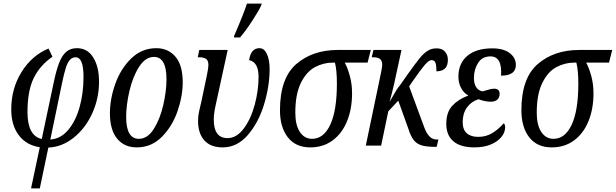

<svg xmlns="http://www.w3.org/2000/svg" viewBox="-20 -816 3451 1076"><path d="M203 9Q128 -2 85.5 -58Q43 -114 43 -203Q43 -319 100.5 -412Q158 -505 252 -544L274 -498Q205 -451 169.5 -379.5Q134 -308 134 -188Q134 -55 214 -37L280 -349Q295 -422 311.5 -464Q328 -506 351.5 -526Q375 -546 411 -546Q470 -546 502.5 -494Q535 -442 535 -358Q535 -264 496.5 -180Q458 -96 392.5 -44Q327 8 251 11L203 240H154ZM448 -385Q448 -495 404 -495Q386 -495 373 -482Q360 -469 349.5 -437.5Q339 -406 327 -347L262 -34Q320 -38 362 -87.5Q404 -137 426 -215.5Q448 -294 448 -385Z M596 -181Q596 -262 626.5 -347Q657 -432 716 -489Q775 -546 856 -546Q922 -546 963 -498.5Q1004 -451 1004 -355Q1004 -277 974.5 -192Q945 -107 886.5 -48.5Q828 10 746 10Q677 10 636.5 -39Q596 -88 596 -181ZM913 -372Q913 -497 843 -497Q795 -497 759.5 -441.5Q724 -386 705.5 -306.5Q687 -227 687 -161Q687 -38 758 -38Q807 -38 842 -93.5Q877 -149 895 -227.5Q913 -306 913 -372Z M1090 -137Q1090 -157 1092.5 -173.5Q1095 -190 1102 -219L1107 -240L1138 -387Q1148 -435 1148 -451Q1148 -477 1134.5 -486Q1121 -495 1097 -495H1088L1097 -536H1256L1188 -224Q1178 -178 1178 -146Q1178 -42 1255 -42Q1306 -42 1346 -95.5Q1386 -149 1407.5 -229Q1429 -309 1429 -385Q1429 -427 1415.5 -450.5Q1402 -474 1376 -479Q1386 -546 1434 -546Q1461 -546 1476 -513Q1491 -480 1491 -429Q1491 -334 1460 -231.5Q1429 -129 1369 -59.5Q1309 10 1228 10Q1160 10 1125 -29.5Q1090 -69 1090 -137ZM1293 -617Q1346 -739 1364 -796H1447L1443 -784Q1430 -755 1392 -697Q1354 -639 1325 -606H1291Z M1549 -198Q1549 -378 1640.5 -457Q1732 -536 1873 -536H2058L2040 -465H1912Q1928 -436 1940.5 -390.5Q1953 -345 1953 -293Q1953 -206 1925 -137Q1897 -68 1844 -29Q1791 10 1719 10Q1637 10 1593 -46.5Q1549 -103 1549 -198ZM1868 -347Q1868 -423 1857 -465H1844Q1793 -465 1745.5 -440Q1698 -415 1666.5 -352Q1635 -289 1635 -184Q1635 -115 1660.5 -76.5Q1686 -38 1729 -38Q1794 -38 1831 -117.5Q1868 -197 1868 -347Z M2295 -364 2273 -332 2354 -112Q2367 -74 2384.5 -54Q2402 -34 2429 -34H2437L2427 7H2419Q2370 7 2342.5 -1.5Q2315 -10 2298.5 -31Q2282 -52 2269 -93L2212 -252L2156 -192L2116 0H2030L2111 -388Q2122 -439 2122 -451Q2122 -477 2109 -486Q2096 -495 2072 -495H2063L2073 -536H2230L2189 -347Q2176 -290 2163 -245L2204 -315L2225 -343L2260 -393Q2307 -459 2329.5 -487Q2352 -515 2374.5 -530Q2397 -545 2426 -545Q2458 -545 2474 -526.5Q2490 -508 2490 -481Q2490 -449 2474.5 -433Q2459 -417 2426 -416Q2426 -449 2420.5 -464Q2415 -479 2398 -479Q2383 -479 2359.5 -451Q2336 -423 2295 -364Z M2481 -122Q2481 -186 2514 -222.5Q2547 -259 2603 -280V-282Q2579 -295 2564 -323Q2549 -351 2549 -386Q2549 -461 2599 -503Q2649 -545 2739 -545Q2802 -545 2836.5 -518.5Q2871 -492 2871 -452Q2871 -392 2788 -392Q2795 -500 2729 -500Q2682 -500 2659 -463Q2636 -426 2636 -379Q2636 -347 2648.5 -327.5Q2661 -308 2685 -304Q2694 -306 2714 -312.5Q2734 -319 2749 -319Q2780 -319 2780 -290Q2780 -270 2767.5 -258Q2755 -246 2729 -246Q2713 -246 2693 -250.5Q2673 -255 2662 -260Q2622 -248 2597.5 -214.5Q2573 -181 2573 -132Q2573 -90 2595.5 -69.5Q2618 -49 2660 -49Q2704 -49 2738.5 -70Q2773 -91 2803 -125Q2806 -124 2808.5 -117Q2811 -110 2811 -103Q2811 -75 2790.5 -49Q2770 -23 2731 -6.5Q2692 10 2639 10Q2561 10 2521 -24Q2481 -58 2481 -122Z M2902 -198Q2902 -378 2993.5 -457Q3085 -536 3226 -536H3411L3393 -465H3265Q3281 -436 3293.5 -390.5Q3306 -345 3306 -293Q3306 -206 3278 -137Q3250 -68 3197 -29Q3144 10 3072 10Q2990 10 2946 -46.5Q2902 -103 2902 -198ZM3221 -347Q3221 -423 3210 -465H3197Q3146 -465 3098.5 -440Q3051 -415 3019.5 -352Q2988 -289 2988 -184Q2988 -115 3013.5 -76.5Q3039 -38 3082 -38Q3147 -38 3184 -117.5Q3221 -197 3221 -347Z"/></svg>

Font: Noto Serif Cond
Style: Italic
Weight: 400
Width: 3
Italic angle: -12°
Designer: Monotype Design Team
Foundry: Monotype Imaging Inc.
Version: Version 1.001